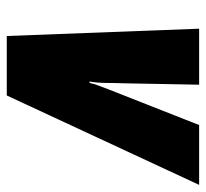

<svg xmlns="http://www.w3.org/2000/svg" viewBox="-40 -552 593 552"><g transform="rotate(90 256.0 -276.5)"><path d="M84 0H255L512 -553H340L238 -294Q233 -280 227 -265Q221 -250 219 -238H215Q219 -264 219 -288Q219 -312 220 -337L224 -553H63Z"/></g></svg>

Font: Noto Sans Display Condensed Black
Style: Italic
Weight: 900
Width: 3
Italic angle: -192°
Designer: Monotype Design Team
Foundry: Monotype Imaging Inc.
Version: Version 1.900